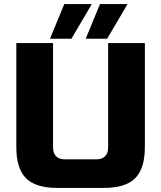

<svg xmlns="http://www.w3.org/2000/svg" viewBox="-20 -911 790 941"><path d="M60 0ZM510 -700H690V-190Q690 -85 642.5 -37.5Q595 10 490 10H260Q155 10 107.5 -37.5Q60 -85 60 -190V-700H240V-190Q240 -130 300 -130H450Q510 -130 510 -190ZM400 -721 470 -891H605L505 -721ZM225 -721 295 -891H430L330 -721Z"/></svg>

Font: Russo One
Style: Regular
Weight: 400
Designer: Jovanny lemonad
Foundry: Jovanny Lemonad
Version: Version 1.001